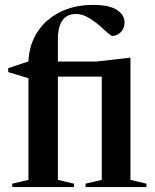

<svg xmlns="http://www.w3.org/2000/svg" viewBox="-20 -763 634 783"><path d="M216 -29.5 281.5 -14V0H30V-14L96 -29.5V-444L13.5 -469V-485L96 -512.5Q99 -581.5 133 -633.2Q167 -685 225.5 -714Q284 -743 360 -743Q425.5 -743 456.8 -722.5Q488 -702 488 -671.5Q488 -649.5 473.5 -633Q459 -616.5 438 -616.5Q432.5 -616.5 418 -630Q403.5 -643.5 382.8 -661.2Q362 -679 338 -692.5Q314 -706 290 -706Q216 -706 216 -601.5V-512H373L508 -527.5H512V-29.5L577 -14V0H329V-14L395 -29.5V-450.5H216Z"/></svg>

Font: Newsreader Display Medium
Style: Regular
Weight: 500
Designer: Hugues Gentile
Foundry: Production Type
Version: Version 1.001